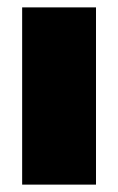

<svg xmlns="http://www.w3.org/2000/svg" viewBox="-20 -500 320 520"><path d="M40 -480H240V0H40Z"/></svg>

Font: Prompt ExtraBold
Style: Regular
Weight: 800
Designer: Katatrad Team
Foundry: CadsonDemak
Version: Version 1.001